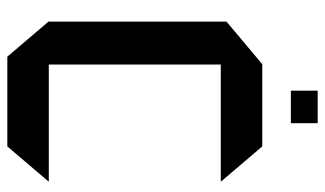

<svg xmlns="http://www.w3.org/2000/svg" viewBox="-206 -702 908 537"><g transform="rotate(90 248.5 -434.0)"><path d="M139 0 41 -115V-116H488V-115L390 0ZM41 -116V-613L160 -713H161V-116ZM161 -597V-713H390L488 -598V-597ZM234 -793V-868H325V-793Z"/></g></svg>

Font: Foldit Medium
Style: Regular
Weight: 500
Version: Version 1.003